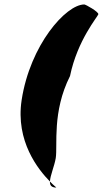

<svg xmlns="http://www.w3.org/2000/svg" viewBox="-20 -748 461 861"><path d="M77 -299C49 -114 152 13 204 66C205 39 224 -3 230 -39C239 -98 213 -246 294 -407C327 -568 419 -674 421 -684C423 -695 364 -728 358 -728C276 -728 115 -547 77 -299ZM204 66C203 83 211 93 232 93C234 93 221 84 204 66Z"/></svg>

Font: Ampere
Style: CndIta
Weight: 400
Version: Version 1